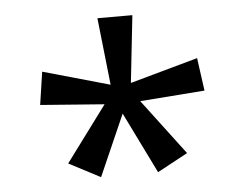

<svg xmlns="http://www.w3.org/2000/svg" viewBox="-40 -792 687 547"><g transform="rotate(-5 303.5 -519.0)"><path d="M138 -340 256 -499 73 -513 87 -607 278 -553 257 -745H357L336 -553L530 -607L543 -513L358 -499L478 -340L391 -293L305 -468L228 -293Z"/></g></svg>

Font: hindi15
Style: Regular
Weight: 400
Designer: Jelle Bosma - Monotype Design Team
Foundry: Monotype Imaging Inc.
Version: Version 2.006